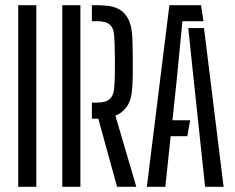

<svg xmlns="http://www.w3.org/2000/svg" viewBox="-20 -716 899 736"><path d="M49.9 0V-696H119.2V0Z M218.9 0V-696H288.2V0ZM502.5 0H428.8L356.8 -261H332.2V-322.8H351.6Q368.8 -322.8 382.9 -326.7Q397 -330.6 406.3 -342.7Q415.5 -354.7 417.8 -379.1Q419.4 -396.4 420.1 -424Q420.8 -451.5 420.6 -481.5Q420.4 -511.6 419.6 -537.6Q418.8 -563.6 417.8 -578.1Q416 -602.8 407 -614.8Q397.9 -626.9 383.9 -630.8Q369.9 -634.8 352.4 -634.8H332.2V-696H352.4Q370.9 -696 393.1 -693.7Q415.2 -691.5 435.8 -680.9Q456.3 -670.3 470.5 -645.3Q484.7 -620.4 487.1 -574.8Q488 -560.8 488.4 -536.8Q488.9 -512.7 489.1 -484.6Q489.3 -456.4 488.9 -429.1Q488.5 -401.8 487.1 -381.8Q483.9 -330.6 465.3 -306.2Q446.7 -281.7 422.4 -272.5Z M542.9 0 629.3 -696H750.8L759.8 -634.8H679.2L657.1 -406.7L641 -255H708.9L698 -193.8H634.2L613.8 0ZM766.2 0 722.8 -407.4 701.6 -608.5H762L837.1 0Z"/></svg>

Font: Big Shoulders Stencil Display SC Thin
Style: Regular
Weight: 100
Designer: Patric King
Foundry: XO Type Co
Version: Version 2.001